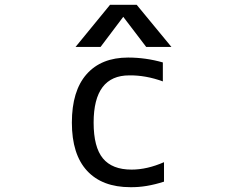

<svg xmlns="http://www.w3.org/2000/svg" viewBox="-20 -778 1040 810"><path d="M703.1 -580.1H596.7L500 -707L404.3 -580.1H298.8L444.3 -757.8H556.6ZM375 -260.7Q375 -157.2 414.1 -109.9Q453.1 -62.5 535.2 -62.5Q600.6 -62.5 671.9 -93.8V-11.7Q596.7 12.7 530.3 11.7Q411.1 11.7 347.2 -57.6Q283.2 -127 283.2 -260.7Q283.2 -394.5 345.2 -464.8Q407.2 -535.2 520.5 -535.2Q594.7 -535.2 667 -514.6V-434.6Q594.7 -460.9 525.4 -460Q375 -460 375 -260.7Z"/></svg>

Font: Gen Shin Gothic Monospace Regular
Style: Regular
Weight: 400
Designer: [Source Han Sans]
Ryoko NISHIZUKA  (kana & ideographs); Paul D. Hunt (Latin, Greek & Cyrillic); Wenlong ZHANG  (bopomofo
Version: Version 1.002.20150607